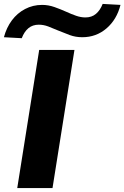

<svg xmlns="http://www.w3.org/2000/svg" viewBox="-28 -960 635 980"><path d="M60 0 172 -705H352L240 0ZM83 -765 -8 -770Q5 -819 32.5 -856Q60 -893 100 -914Q140 -935 187 -935Q219 -935 250 -924Q281 -913 310 -900Q336 -888 360.5 -879.5Q385 -871 408 -871Q440 -871 461.5 -889Q483 -907 496 -940L587 -935Q568 -860 515.5 -815Q463 -770 392 -770Q358 -770 328 -781Q298 -792 267 -805Q242 -816 218 -825Q194 -834 170 -834Q139 -834 117.5 -816.5Q96 -799 83 -765Z"/></svg>

Font: Nunito Sans 10pt Expanded ExtraBold
Style: Italic
Weight: 800
Width: 7
Italic angle: -9°
Designer: Vernon Adams
Foundry: Vernon Adams
Version: Version 3.101;gftools[0.9.27]